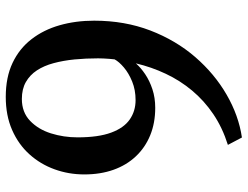

<svg xmlns="http://www.w3.org/2000/svg" viewBox="-115 -677 840 650"><g transform="rotate(-90 305.0 -352.0)"><path d="M302 -752.5Q368.5 -752.5 417 -729.5Q465.5 -706.5 497.2 -665.5Q529 -624.5 544.5 -570.2Q560 -516 560 -453Q560 -350 526.8 -263.2Q493.5 -176.5 436.8 -111Q380 -45.5 309.5 -4.8Q239 36 164.5 47L139.5 -0.5Q198 -19 243.8 -50Q289.5 -81 323.5 -121.8Q357.5 -162.5 380.2 -210.8Q403 -259 415.5 -312Q401 -295.5 378.8 -280.5Q356.5 -265.5 327.8 -256Q299 -246.5 265 -246.5Q213.5 -246.5 172 -263.5Q130.5 -280.5 100.8 -312Q71 -343.5 55.2 -387.8Q39.5 -432 39.5 -486.5Q39.5 -539.5 56.8 -587.2Q74 -635 107.5 -672.2Q141 -709.5 190 -731Q239 -752.5 302 -752.5ZM291 -313Q325.5 -313 353.8 -324.5Q382 -336 401.5 -352.5Q421 -369 429 -384Q430 -392.5 430.8 -402.2Q431.5 -412 432 -421.5Q432.5 -431 432.5 -439.5Q432.5 -481 428.8 -519.5Q425 -558 416.2 -590.5Q407.5 -623 391.8 -647Q376 -671 352.2 -684.5Q328.5 -698 295 -698Q250 -698 221 -670.2Q192 -642.5 178.5 -599.5Q165 -556.5 165 -509.5Q165 -439 181 -395.8Q197 -352.5 225.5 -332.8Q254 -313 291 -313Z"/></g></svg>

Font: Merriweather 20pt SemiBold
Style: Regular
Weight: 600
Version: Version 2.100